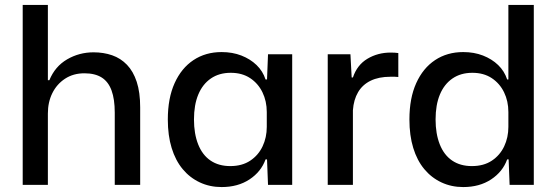

<svg xmlns="http://www.w3.org/2000/svg" viewBox="-20 -749 2255 778"><path d="M72 0V-729H174V-424H180Q203 -480 252 -508.5Q301 -537 359 -537Q400 -537 434.5 -525Q469 -513 494.5 -486.5Q520 -460 534 -417.5Q548 -375 548 -314V0H445V-293Q445 -347 432 -382.5Q419 -418 392 -435Q365 -452 322 -452Q277 -452 243.5 -430Q210 -408 192 -371.5Q174 -335 174 -289V0Z M878 9Q830 9 789.5 -10Q749 -29 720 -64Q691 -99 675.5 -149.5Q660 -200 660 -265Q660 -351 687.5 -412Q715 -473 764 -505.5Q813 -538 878 -538Q922 -538 958 -524Q994 -510 1019.5 -485.5Q1045 -461 1056 -427H1062L1066 -529H1164V0H1066L1062 -103H1056Q1038 -53 991 -22Q944 9 878 9ZM913 -76Q961 -76 994 -98Q1027 -120 1044 -156Q1061 -192 1061 -235V-295Q1061 -339 1043.5 -375Q1026 -411 993.5 -432.5Q961 -454 915 -454Q868 -454 834.5 -431Q801 -408 783.5 -366Q766 -324 766 -265Q766 -207 783 -164Q800 -121 833 -98.5Q866 -76 913 -76Z M1308 0V-529H1400L1405 -435H1410Q1427 -486 1469 -511Q1511 -536 1563 -536Q1572 -536 1579.5 -535.5Q1587 -535 1594 -534V-437Q1588 -438 1579.5 -438Q1571 -438 1562 -438Q1515 -438 1482 -422Q1449 -406 1431 -375.5Q1413 -345 1410 -302V0Z M1857 9Q1809 9 1768.5 -10Q1728 -29 1699 -64Q1670 -99 1654.5 -149.5Q1639 -200 1639 -265Q1639 -351 1666.5 -412Q1694 -473 1743 -505.5Q1792 -538 1857 -538Q1901 -538 1937 -524Q1973 -510 1998.5 -485.5Q2024 -461 2035 -427H2040V-729H2143V0H2045L2041 -103H2035Q2017 -53 1970 -22Q1923 9 1857 9ZM1892 -76Q1940 -76 1973 -98Q2006 -120 2023 -156Q2040 -192 2040 -235V-295Q2040 -339 2022.5 -375Q2005 -411 1972.5 -432.5Q1940 -454 1894 -454Q1847 -454 1813.5 -431Q1780 -408 1762.5 -366Q1745 -324 1745 -265Q1745 -207 1762 -164Q1779 -121 1812 -98.5Q1845 -76 1892 -76Z"/></svg>

Font: Mona Sans ExtraLight Medium
Style: Regular
Weight: 500
Version: Version 2.000